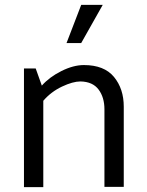

<svg xmlns="http://www.w3.org/2000/svg" viewBox="-20 -765 599 785"><path d="M312 -745H400L312 -589H252ZM151 -415Q182 -450 231 -474.5Q280 -499 323 -499Q406 -499 446 -450.5Q486 -402 486 -329V-1H407V-318Q407 -367 383 -399Q359 -431 309 -432Q278 -432 233.5 -411Q189 -390 157 -353V0H78V-485H126Z"/></svg>

Font: Palanquin
Style: Regular
Weight: 400
Designer: Pria Ravichandran
Version: Version 1.0.4